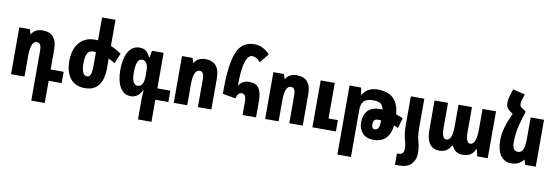

<svg xmlns="http://www.w3.org/2000/svg" viewBox="-67 -1281 5889 2036"><g transform="rotate(10 2878.0 -263.5)"><path d="M313 239H458V0H598V-122H458V-335Q458 -515 305 -515Q221 -515 186 -453H183L167 -504H53V0H198V-221Q198 -383 265 -383Q313 -383 313 -299Z M1044 -245V-344Q1079 -327 1113 -304L1159 -416Q1097 -457 1044 -479V-760H899V-514Q883 -515 867 -515Q759 -515 698 -443.5Q637 -372 637 -246Q637 -125 691.5 -57.5Q746 10 848 10Q1044 10 1044 -245ZM789 -250Q789 -388 867 -388Q883 -388 899 -386V-248Q899 -177 888 -147Q877 -117 848 -117Q789 -117 789 -250Z M1462 239H1607V1H1747V-121H1607V-504H1482L1470 -432H1462Q1441 -478 1414.5 -496Q1388 -514 1347 -514Q1270 -514 1228 -441.5Q1186 -369 1186 -248Q1186 -127 1227.5 -58.5Q1269 10 1342 10Q1420 10 1462 -75H1467Q1465 -39 1463.5 -13Q1462 13 1462 28ZM1394 -112Q1365 -112 1348.5 -143Q1332 -174 1332 -247Q1332 -392 1394 -392Q1429 -392 1445.5 -363.5Q1462 -335 1462 -267V-240Q1462 -171 1445 -141.5Q1428 -112 1394 -112Z M1805 0H1950V-223Q1950 -383 2017 -383Q2065 -383 2065 -301V0H2210V-335Q2210 -515 2057 -515Q1973 -515 1938 -453H1935L1919 -504H1805Z M2546 0H2691V-178Q2691 -268 2660 -313Q2629 -358 2556 -358Q2482 -358 2445 -299H2443Q2443 -633 2542 -633Q2557 -633 2580 -622.5Q2603 -612 2628 -583L2708 -680Q2677 -716 2634 -738.5Q2591 -761 2542 -761Q2405 -761 2353 -630.5Q2301 -500 2301 -234V-185L2440 -160Q2456 -226 2498 -226Q2546 -226 2546 -142Z M2789 0H2934V-223Q2934 -383 3001 -383Q3049 -383 3049 -301V0H3194V-335Q3194 -515 3041 -515Q2957 -515 2922 -453H2919L2903 -504H2789ZM3298 0V-505H3450V-122H3551V0Z M3754 -433H3746L3734 -505H3609V239H3755V-267Q3755 -332 3784.5 -363Q3814 -394 3884 -394Q3938 -394 3963.5 -376.5Q3989 -359 3998 -314Q3983 -315 3969 -315Q3883 -315 3840 -268.5Q3797 -222 3797 -143Q3797 -72 3839 -26.5Q3881 19 3957 19Q4124 19 4148 -169Q4173 -160 4192 -149L4224 -260Q4193 -276 4149 -289Q4138 -407 4079.5 -461Q4021 -515 3916 -515Q3800 -515 3754 -433ZM3918 -143Q3918 -200 3969 -200Q3986 -200 4004 -199Q4002 -141 3990.5 -117.5Q3979 -94 3952 -94Q3918 -94 3918 -143Z M4284 -54Q4293 -22 4298 2.5Q4303 27 4303 52Q4303 117 4249 117H4229V239H4277Q4362 239 4405 194Q4448 149 4448 78Q4448 35 4442.5 5Q4437 -25 4429 -57Q4420 -89 4417 -117.5Q4414 -146 4414 -200V-505H4269V-200Q4269 -149 4272.5 -118.5Q4276 -88 4284 -54Z M4667 10Q4752 10 4790 -67H4800Q4812 -35 4840 -12.5Q4868 10 4917 10Q5016 10 5048 -72H5056L5073 0H5186V-505H5041V-290Q5041 -119 4975 -119Q4927 -119 4927 -237V-505H4782V-276Q4782 -119 4718 -119Q4669 -119 4669 -235V-505H4524V-188Q4524 10 4667 10Z M5428 -630Q5428 -654 5443 -697L5456 -734L5325 -766L5303 -697Q5297 -679 5293 -659.5Q5289 -640 5289 -618Q5289 -584 5300.5 -565Q5312 -546 5337 -528L5365 -509Q5328 -433 5305.5 -359Q5283 -285 5283 -212Q5283 -105 5324 -47.5Q5365 10 5438 10Q5485 10 5516.5 -6.5Q5548 -23 5570 -52H5573L5589 0H5703V-505H5559V-284Q5559 -189 5541.5 -155.5Q5524 -122 5489 -122Q5428 -122 5428 -217Q5428 -309 5449.5 -394.5Q5471 -480 5494 -544V-559L5467 -577Q5443 -590 5435.5 -602Q5428 -614 5428 -630Z"/></g></svg>

Font: Noto Sans Armenian ExtraCondensed Extra
Style: Regular
Weight: 800
Width: 3
Designer: Monotype Design Team
Foundry: Monotype Imaging Inc.
Version: Version 1.901